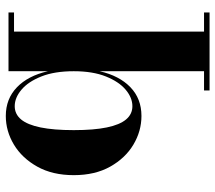

<svg xmlns="http://www.w3.org/2000/svg" viewBox="-61 -449 760 678"><g transform="rotate(-90 319.0 -110.0)"><path d="M338.5 250V230.5H406.5V-138Q390.5 -68.5 350 -29.5Q309.5 9.5 248.5 9.5Q195 9.5 147.2 -19Q99.5 -47.5 69.5 -101Q39.5 -154.5 39.5 -229.5Q39.5 -304.5 69.5 -358.2Q99.5 -412 147.2 -440.8Q195 -469.5 248.5 -469.5Q309 -469.5 349.8 -430.2Q390.5 -391 406.5 -321V-460H614V-440.5H546.5V230.5H614V250ZM283 -22.5Q313 -22.5 341.2 -46.2Q369.5 -70 388 -116.2Q406.5 -162.5 406.5 -229.5Q406.5 -297.5 388 -344Q369.5 -390.5 341.2 -414.2Q313 -438 283 -438Q255 -438 236.2 -415.5Q217.5 -393 208 -346.8Q198.5 -300.5 198.5 -229.5Q198.5 -158.5 208 -112.8Q217.5 -67 236.2 -44.8Q255 -22.5 283 -22.5Z"/></g></svg>

Font: Bodoni Moda
Style: Bold
Weight: 700
Designer: Owen Earl
Foundry: indestructible type
Version: Version 2.005